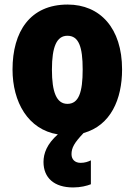

<svg xmlns="http://www.w3.org/2000/svg" viewBox="-20 -583 592 843"><path d="M294 94C294 66 306 44 347 1C466 -32 516 -147 516 -278C516 -460 419 -563 277 -563C112 -563 35 -444 35 -278C35 -135 103 -14 234 7C186 49 171 91 171 128C171 198 218 240 301 240C334 240 361 233 379 226V121C367 127 352 132 334 132C309 132 294 117 294 94ZM208 -277C208 -378 229 -426 276 -426C326 -426 343 -377 343 -278C343 -178 326 -127 276 -127C228 -127 208 -179 208 -277Z"/></svg>

Font: Noto Sans Condensed Black
Style: Regular
Weight: 900
Width: 3
Designer: Monotype Design Team
Foundry: Monotype Imaging Inc.
Version: Version 2.013